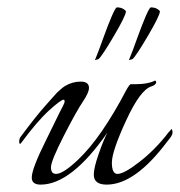

<svg xmlns="http://www.w3.org/2000/svg" viewBox="-20 -497 487 520"><path d="M390 -263Q360 -254 321.5 -170.5Q283 -87 283 -56.5Q283 -26 298 -26Q316 -26 357 -58Q401 -92 436 -138Q444 -147 445 -148Q448 -142 447 -135.5Q446 -129 434 -115Q346 3 269 3Q234 3 234 -24Q234 -42 247 -79.5Q260 -117 271 -138Q173 3 90 3Q66 3 66 -16Q66 -40 105 -118Q114 -136 129 -167Q144 -198 149.5 -208Q155 -218 155 -222.5Q155 -227 152 -227Q145 -227 113 -198Q81 -169 39 -112Q32 -102 32 -114Q32 -122 37 -128Q78 -183 103.5 -211.5Q129 -240 131.5 -243Q134 -246 142.5 -253.5Q151 -261 156 -264Q176 -276 198.5 -276Q221 -276 221 -259Q221 -246 204 -221Q187 -196 152.5 -128.5Q118 -61 118 -43.5Q118 -26 132 -26Q151 -26 192 -65Q255 -125 322 -253Q331 -269 334 -269H348Q380 -269 398 -278Q402 -280 403 -275Q403 -267 390 -263ZM321 -466Q321 -455 289 -400.5Q257 -346 247 -337L237 -334Q247 -358 259 -392Q288 -472 296 -477Q297 -477 299 -477Q301 -477 306 -476Q311 -475 316 -471.5Q321 -468 321 -466ZM413 -466Q413 -455 381 -400.5Q349 -346 339 -337L329 -334Q339 -358 351 -392Q380 -472 388 -477Q389 -477 391 -477Q393 -477 398 -476Q403 -475 408 -471.5Q413 -468 413 -466Z"/></svg>

Font: Italianno
Style: Regular
Weight: 400
Designer: Robert E. Leuschke
Foundry: Robert E. Leuschke
Version: Version 1.003